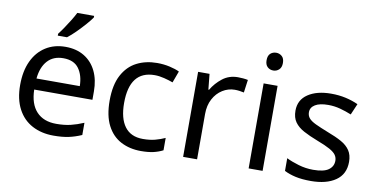

<svg xmlns="http://www.w3.org/2000/svg" viewBox="-74 -974 2342 1192"><g transform="rotate(10 1097.0 -378.0)"><path d="M292 -546Q361 -546 410.5 -516Q460 -486 486.5 -431.5Q513 -377 513 -304V-251H146Q148 -160 192.5 -112.5Q237 -65 317 -65Q368 -65 407.5 -74.5Q447 -84 489 -102V-25Q448 -7 408 1.5Q368 10 313 10Q237 10 178.5 -21Q120 -52 87.5 -113.5Q55 -175 55 -264Q55 -352 84.5 -415Q114 -478 167.5 -512Q221 -546 292 -546ZM291 -474Q228 -474 191.5 -433.5Q155 -393 148 -321H421Q420 -389 389 -431.5Q358 -474 291 -474ZM433 -756Q421 -738 396 -709.5Q371 -681 342.5 -652.5Q314 -624 290 -606H232V-618Q247 -637 264.5 -663Q282 -689 299 -716.5Q316 -744 327 -766H433Z M864 10Q793 10 737.5 -19Q682 -48 650.5 -109Q619 -170 619 -265Q619 -364 652 -426Q685 -488 741.5 -517Q798 -546 870 -546Q911 -546 949 -537.5Q987 -529 1011 -517L984 -444Q960 -453 928 -461Q896 -469 868 -469Q710 -469 710 -266Q710 -169 748.5 -117.5Q787 -66 863 -66Q907 -66 940.5 -75Q974 -84 1002 -97V-19Q975 -5 942.5 2.5Q910 10 864 10Z M1379 -546Q1394 -546 1411.5 -544.5Q1429 -543 1442 -540L1431 -459Q1418 -462 1402.5 -464Q1387 -466 1373 -466Q1332 -466 1296 -443.5Q1260 -421 1238.5 -380.5Q1217 -340 1217 -286V0H1129V-536H1201L1211 -438H1215Q1241 -482 1282 -514Q1323 -546 1379 -546Z M1587 -737Q1607 -737 1622.5 -723.5Q1638 -710 1638 -681Q1638 -653 1622.5 -639Q1607 -625 1587 -625Q1565 -625 1550 -639Q1535 -653 1535 -681Q1535 -710 1550 -723.5Q1565 -737 1587 -737ZM1630 -536V0H1542V-536Z M2149 -148Q2149 -70 2091 -30Q2033 10 1935 10Q1879 10 1838.5 1Q1798 -8 1767 -24V-104Q1799 -88 1844.5 -74.5Q1890 -61 1937 -61Q2004 -61 2034 -82.5Q2064 -104 2064 -140Q2064 -160 2053 -176Q2042 -192 2013.5 -208Q1985 -224 1932 -244Q1880 -264 1843 -284Q1806 -304 1786 -332Q1766 -360 1766 -404Q1766 -472 1821.5 -509Q1877 -546 1967 -546Q2016 -546 2058.5 -536.5Q2101 -527 2138 -510L2108 -440Q2074 -454 2037 -464Q2000 -474 1961 -474Q1907 -474 1878.5 -456.5Q1850 -439 1850 -409Q1850 -387 1863 -371.5Q1876 -356 1906.5 -341.5Q1937 -327 1988 -307Q2039 -288 2075 -268Q2111 -248 2130 -219.5Q2149 -191 2149 -148Z"/></g></svg>

Font: Noto Sans Grantha
Style: Regular
Weight: 400
Designer: Monotype Design Team
Foundry: Monotype Imaging Inc.
Version: Version 2.003; ttfautohint (v1.8.4.7-5d5b)